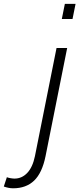

<svg xmlns="http://www.w3.org/2000/svg" viewBox="-151 -782 419 1015"><path d="M204.1 -528.3 89.8 43.5Q71.8 132.3 29.3 172.9Q-13.2 213.4 -81.5 213.4Q-94.2 213.4 -106.2 210.9Q-118.2 208.5 -130.9 204.1L-114.7 154.8Q-107.9 157.7 -95.7 159.9Q-83.5 162.1 -74.2 162.1Q-35.6 162.1 -7.1 132.3Q21.5 102.5 33.7 43.5L147.9 -528.3ZM232.4 -681.6H175.8L191.9 -761.7H248.5Z"/></svg>

Font: Franko
Style: Light Italic
Weight: 300
Designer: Google
Version: Version 1.200310; 2013